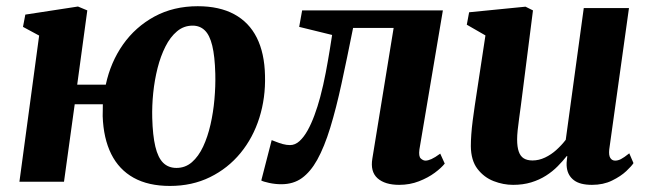

<svg xmlns="http://www.w3.org/2000/svg" viewBox="-20 -585 2091 618"><path d="M228.5 -312.5H320.5Q336 -385 376 -441.8Q416 -498.5 477.2 -531.8Q538.5 -565 616.5 -565Q686 -565 733.8 -539.2Q781.5 -513.5 806.5 -463.8Q831.5 -414 833 -341.5Q835 -270 814.8 -205.8Q794.5 -141.5 754 -92.2Q713.5 -43 656 -14.8Q598.5 13.5 527 13.5Q457.5 13.5 410.2 -12.8Q363 -39 338 -89.2Q313 -139.5 310.5 -211Q310.5 -220.5 310.8 -230.2Q311 -240 311 -249.5H220.5L186 0H42.5L106 -470.5L54 -498.5L61.5 -538L231 -564L261 -551.5ZM600 -502.5Q571.5 -502.5 549.8 -484.2Q528 -466 512.5 -435.2Q497 -404.5 487.2 -366Q477.5 -327.5 473.2 -286Q469 -244.5 470 -205.5Q471.5 -149 480 -113.2Q488.5 -77.5 505.2 -61Q522 -44.5 548 -44.5Q576.5 -44.5 597.8 -63Q619 -81.5 633.8 -113Q648.5 -144.5 657.5 -183.8Q666.5 -223 670.2 -265.2Q674 -307.5 673 -347.5Q671.5 -404 663.2 -438Q655 -472 639.2 -487.2Q623.5 -502.5 600 -502.5Z M1330 -104Q1327 -81.5 1334.5 -74.8Q1342 -68 1349.5 -68Q1357.5 -68 1368.8 -73Q1380 -78 1397 -90.5L1411.5 -58.5Q1401 -45 1379.5 -29Q1358 -13 1328.5 -1.5Q1299 10 1265 10Q1219 10 1195.2 -11.2Q1171.5 -32.5 1178.5 -74.5L1247 -495H1116.5Q1097 -397.5 1079.5 -316.8Q1062 -236 1043 -174Q1024 -112 1001 -70.5Q979.5 -32 952 -12Q924.5 8 885.5 8Q866 8 846.5 3.8Q827 -0.5 821 -4L854.5 -134Q859 -132.5 868.8 -128.5Q878.5 -124.5 890.5 -121.2Q902.5 -118 913.5 -118Q930 -118 944 -130.8Q958 -143.5 970 -165Q982 -186.5 992.2 -214.2Q1002.5 -242 1010.5 -272Q1021 -311.5 1028.5 -351.2Q1036 -391 1041.2 -423.2Q1046.5 -455.5 1049 -472.5L943 -498.5L952.5 -551.5H1405.5Z M1631.5 10Q1600 10 1569 -2Q1538 -14 1517 -41.2Q1496 -68.5 1495.5 -114.5Q1495.5 -131.5 1497 -152.5Q1498.5 -173.5 1501.5 -196.8Q1504.5 -220 1508 -243.8Q1511.5 -267.5 1515 -290L1542.5 -471L1482.5 -505.5L1490 -545.5L1671.5 -563.5L1695.5 -551.5L1662 -288Q1659.5 -267 1656.5 -245Q1653.5 -223 1650.8 -202.8Q1648 -182.5 1646.2 -165.5Q1644.5 -148.5 1644.5 -136.5Q1644.5 -112 1649.8 -97Q1655 -82 1666 -75.2Q1677 -68.5 1694 -68.5Q1714.5 -68.5 1734.5 -78Q1754.5 -87.5 1771.2 -102.8Q1788 -118 1801 -135L1859 -559H2004.5L1941 -104Q1939 -85 1944.5 -76.5Q1950 -68 1960 -68Q1969 -68 1978.5 -72.8Q1988 -77.5 2005.5 -91.5L2019 -60Q2013.5 -51 1995.8 -34.2Q1978 -17.5 1950 -3.8Q1922 10 1885.5 10Q1847 10 1827.5 -4.8Q1808 -19.5 1804.5 -45Q1804 -48 1803.8 -52.2Q1803.5 -56.5 1803.8 -61.5Q1804 -66.5 1804.8 -72Q1805.5 -77.5 1806 -82L1804.5 -83Q1791.5 -66.5 1775 -49.8Q1758.5 -33 1737.2 -19.5Q1716 -6 1689.8 2Q1663.5 10 1631.5 10Z"/></svg>

Font: Merriweather 28pt ExtraBold
Style: Italic
Weight: 800
Italic angle: -7.8°
Version: Version 2.101